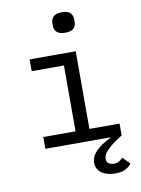

<svg xmlns="http://www.w3.org/2000/svg" viewBox="-102 -816 803 1091"><g transform="rotate(-10 300.0 -270.5)"><path d="M474 207Q444 207 419 198Q394 189 379.5 171Q365 153 365 127Q365 91 394.5 60.5Q424 30 480 3L479 0H106V-68H292V-448H106V-516H372V-68H546V0Q495 32 471 54Q447 76 440 90Q433 104 433 114Q433 135 446 143Q459 151 475 151Q492 151 504.5 144Q517 137 527 125L567 166Q557 182 534.5 194.5Q512 207 474 207ZM332 -630Q298 -630 283.5 -644.5Q269 -659 269 -681V-697Q269 -719 283.5 -733.5Q298 -748 332 -748Q367 -748 381 -733.5Q395 -719 395 -697V-681Q395 -659 381 -644.5Q367 -630 332 -630Z"/></g></svg>

Font: Lilex
Style: Regular
Weight: 400
Monospace: yes
Designer: Mike Abbink, Paul van der Laan, Pieter van Rosmalen, Mikhael Khrustik
Foundry: Mikhael Khrustik
Version: Version 2.510